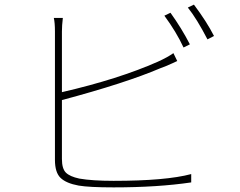

<svg xmlns="http://www.w3.org/2000/svg" viewBox="-20 -812 1040 831"><path d="M801.8 -620.1 774.4 -606.4Q743.2 -673.8 691.4 -744.1L717.8 -756.8Q765.6 -690.4 801.8 -620.1ZM248 -378.9V-124Q248 -82 265.1 -64.9Q282.2 -47.9 323.2 -39.1Q378.9 -29.3 471.7 -29.3Q698.2 -29.3 807.6 -58.6V-22.5Q662.1 -1 471.7 -1Q366.2 -1 320.3 -8.8Q266.6 -18.6 242.2 -42Q217.8 -65.4 217.8 -120.1V-675.8Q217.8 -713.9 212.9 -734.4H252Q248 -701.2 248 -675.8V-413.1Q493.2 -469.7 663.1 -544.9Q706.1 -564.5 730.5 -582L747.1 -547.9Q741.2 -544.9 727.1 -538.6Q712.9 -532.2 699.2 -526.4Q685.5 -520.5 673.8 -516.6Q522.5 -452.1 248 -378.9ZM793 -779.3 819.3 -792Q875 -717.8 906.2 -656.2L877.9 -641.6Q832 -730.5 793 -779.3Z"/></svg>

Font: Gen Shin Gothic ExtraLight
Style: Regular
Weight: 100
Designer: [Source Han Sans]
Ryoko NISHIZUKA  (kana & ideographs); Paul D. Hunt (Latin, Greek & Cyrillic); Wenlong ZHANG  (bopomofo
Version: Version 1.002.20150607